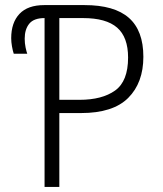

<svg xmlns="http://www.w3.org/2000/svg" viewBox="-20 -734 640 754"><path d="M155 -663Q113 -663 95 -641Q77 -619 77 -582Q77 -564 80.5 -547.5Q84 -531 87 -523H34Q30 -535 27 -552Q24 -569 24 -584Q24 -645 56.5 -679.5Q89 -714 154 -714H312Q429 -714 486 -664Q543 -614 543 -511Q543 -409 483.5 -349.5Q424 -290 298 -290H213V0H155ZM292 -342Q381 -342 432 -378.5Q483 -415 483 -508Q483 -588 440 -625.5Q397 -663 306 -663H213V-342Z"/></svg>

Font: Noto Sans Mono Light
Style: Regular
Weight: 300
Designer: Monotype Design Team
Foundry: Monotype Imaging Inc.
Version: Version 2.014; ttfautohint (v1.8.4.7-5d5b)